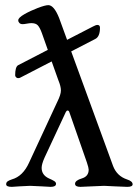

<svg xmlns="http://www.w3.org/2000/svg" viewBox="-20 -724 537 747"><path d="M4 -7Q4 -14 9 -18Q14 -22 26 -26Q69 -38 93 -91L203 -328Q217 -356 217 -372Q217 -388 207 -412L181 -485L59 -422Q56 -420 50 -420Q46 -420 42.5 -423.5Q39 -427 39 -431Q39 -463 50 -470L166 -530L143 -595Q135 -617 127 -625.5Q119 -634 102 -634Q95 -634 84.5 -632Q74 -630 68 -630Q60 -630 55.5 -634.5Q51 -639 51 -645Q51 -655 74.5 -668.5Q98 -682 127 -693Q156 -704 168 -704Q190 -704 210 -654L241 -569L342 -621Q353 -627 359 -627Q369 -627 369 -616Q369 -581 350 -572L257 -524L420 -78Q435 -39 474 -26Q496 -19 496 -7Q496 3 475 3Q462 3 426 1L385 -1L338 1L293 3Q272 3 272 -9Q272 -22 299 -30Q325 -38 325 -64Q325 -71 318 -92L250 -287Q248 -294 243 -294Q239 -294 236 -288L153 -110Q142 -85 142 -71Q142 -43 170 -30Q184 -24 191 -19.5Q198 -15 198 -9Q198 3 177 3L141 1L97 -1L56 1L26 3Q4 3 4 -7Z"/></svg>

Font: EB Garamond Medium
Style: Regular
Weight: 500
Designer: Georg Duffner and Octavio Pardo
Foundry: Georg Duffner
Version: Version 1.000